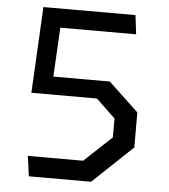

<svg xmlns="http://www.w3.org/2000/svg" viewBox="-52 -777 725 825"><g transform="rotate(5 310.0 -365.0)"><path d="M103 0H371.5L543.5 -163V-314L414 -436H170.5L182 -648H509L499 -730H102L82.5 -358.5H365.5L448 -279.5V-198L329.5 -87H91Z"/></g></svg>

Font: Monaspace Krypton
Style: Regular
Weight: 400
Designer: Riley Cran & the Lettermatic Team
Foundry: Lettermatic
Version: Version 1.200 (Monaspace Krypton)